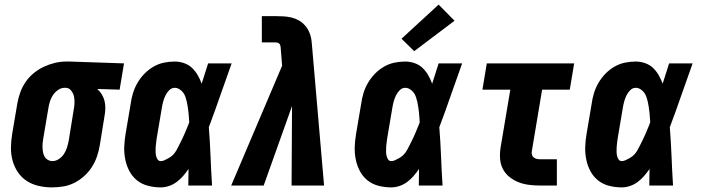

<svg xmlns="http://www.w3.org/2000/svg" viewBox="-20 -805 3040 833"><path d="M205 8Q176 8 147.5 1.5Q119 -5 96 -20Q73 -35 57.5 -58Q42 -81 34.5 -108.5Q27 -136 27.5 -165.5Q28 -195 33 -225L55 -355Q59 -379 67.5 -403Q76 -427 90.5 -448.5Q105 -470 125.5 -487Q146 -504 169.5 -515Q193 -526 217.5 -532Q242 -538 267 -538Q271 -538 275 -538Q279 -538 283 -538L518 -530L499 -416L402 -419Q413 -409 421 -396.5Q429 -384 433 -369Q437 -354 437 -337.5Q437 -321 434 -305L413 -175Q409 -151 401 -127Q393 -103 379 -81Q365 -59 345 -41Q325 -23 302 -11.5Q279 0 254 4Q229 8 205 8ZM207 -106Q222 -106 235.5 -115Q249 -124 257.5 -137Q266 -150 270.5 -164.5Q275 -179 278 -194L299 -324Q302 -339 303 -354.5Q304 -370 301.5 -384Q299 -398 290 -410.5Q281 -423 267 -424H264Q263 -424 262 -424Q261 -424 260 -424Q245 -424 231.5 -414.5Q218 -405 209.5 -392Q201 -379 196.5 -364.5Q192 -350 190 -336L168 -206Q166 -195 165 -184.5Q164 -174 164.5 -163.5Q165 -153 167 -143Q169 -133 174 -124.5Q179 -116 188 -111Q197 -106 207 -106Z M677 8Q649 8 622 1Q595 -6 574.5 -22.5Q554 -39 541.5 -62.5Q529 -86 523.5 -113Q518 -140 519 -168Q520 -196 525 -225L547 -355Q550 -378 557 -401Q564 -424 576.5 -445.5Q589 -467 606.5 -485Q624 -503 645.5 -515.5Q667 -528 690.5 -533Q714 -538 738 -538Q759 -538 779 -531Q799 -524 813.5 -510Q828 -496 838 -478.5Q848 -461 855 -442Q862 -464 869 -486Q876 -508 883 -530H985Q960 -461 936 -391.5Q912 -322 886 -253Q891 -190 893.5 -126.5Q896 -63 900 0H797Q797 -18 797.5 -36Q798 -54 798 -72Q787 -56 774.5 -41.5Q762 -27 746.5 -15.5Q731 -4 713 2Q695 8 677 8ZM677 -106Q686 -106 694 -110Q702 -114 710.5 -118.5Q719 -123 726 -129Q733 -135 738.5 -142.5Q744 -150 748.5 -158.5Q753 -167 757 -175Q761 -183 765 -191Q769 -199 773 -207.5Q777 -216 780.5 -224Q784 -232 787.5 -240.5Q791 -249 794.5 -257.5Q798 -266 801 -274Q800 -286 799.5 -297Q799 -308 797.5 -319Q796 -330 794.5 -341.5Q793 -353 790.5 -363.5Q788 -374 784.5 -384.5Q781 -395 774.5 -403.5Q768 -412 758.5 -418Q749 -424 738 -424Q724 -424 713.5 -413Q703 -402 697 -389Q691 -376 687.5 -362.5Q684 -349 682 -336L660 -206Q659 -197 657.5 -187.5Q656 -178 655.5 -168.5Q655 -159 655 -149.5Q655 -140 656.5 -131.5Q658 -123 663 -114.5Q668 -106 677 -106Z M983 0 1204 -520 1198 -594Q1198 -599 1197 -604.5Q1196 -610 1193 -614Q1190 -618 1185 -619.5Q1180 -621 1175 -621H1116V-735H1175Q1193 -735 1210.5 -734Q1228 -733 1244.5 -729Q1261 -725 1275.5 -717Q1290 -709 1301 -697Q1310 -688 1316 -677Q1322 -666 1326 -654Q1330 -642 1331.5 -629Q1333 -616 1334 -603L1386 0H1245L1247 -345L1124 0Z M1677 8Q1649 8 1622 1Q1595 -6 1574.5 -22.5Q1554 -39 1541.5 -62.5Q1529 -86 1523.5 -113Q1518 -140 1519 -168Q1520 -196 1525 -225L1547 -355Q1550 -378 1557 -401Q1564 -424 1576.5 -445.5Q1589 -467 1606.5 -485Q1624 -503 1645.5 -515.5Q1667 -528 1690.5 -533Q1714 -538 1738 -538Q1759 -538 1779 -531Q1799 -524 1813.5 -510Q1828 -496 1838 -478.5Q1848 -461 1855 -442Q1862 -464 1869 -486Q1876 -508 1883 -530H1985Q1960 -461 1936 -391.5Q1912 -322 1886 -253Q1891 -190 1893.5 -126.5Q1896 -63 1900 0H1797Q1797 -18 1797.5 -36Q1798 -54 1798 -72Q1787 -56 1774.5 -41.5Q1762 -27 1746.5 -15.5Q1731 -4 1713 2Q1695 8 1677 8ZM1677 -106Q1686 -106 1694 -110Q1702 -114 1710.5 -118.5Q1719 -123 1726 -129Q1733 -135 1738.5 -142.5Q1744 -150 1748.5 -158.5Q1753 -167 1757 -175Q1761 -183 1765 -191Q1769 -199 1773 -207.5Q1777 -216 1780.5 -224Q1784 -232 1787.5 -240.5Q1791 -249 1794.5 -257.5Q1798 -266 1801 -274Q1800 -286 1799.5 -297Q1799 -308 1797.5 -319Q1796 -330 1794.5 -341.5Q1793 -353 1790.5 -363.5Q1788 -374 1784.5 -384.5Q1781 -395 1774.5 -403.5Q1768 -412 1758.5 -418Q1749 -424 1738 -424Q1724 -424 1713.5 -413Q1703 -402 1697 -389Q1691 -376 1687.5 -362.5Q1684 -349 1682 -336L1660 -206Q1659 -197 1657.5 -187.5Q1656 -178 1655.5 -168.5Q1655 -159 1655 -149.5Q1655 -140 1656.5 -131.5Q1658 -123 1663 -114.5Q1668 -106 1677 -106ZM1777 -583 1722 -637 1883 -785 1952 -715Z M2324 0Q2300 0 2275.5 -3Q2251 -6 2229.5 -14.5Q2208 -23 2190 -37.5Q2172 -52 2161.5 -72.5Q2151 -93 2149.5 -117.5Q2148 -142 2152 -166L2194 -416H2073L2092 -530H2471L2452 -416H2332L2287 -147Q2286 -140 2288 -133Q2290 -126 2296 -121.5Q2302 -117 2309 -115.5Q2316 -114 2324 -114H2396V0Z M2677 8Q2649 8 2622 1Q2595 -6 2574.5 -22.5Q2554 -39 2541.5 -62.5Q2529 -86 2523.5 -113Q2518 -140 2519 -168Q2520 -196 2525 -225L2547 -355Q2550 -378 2557 -401Q2564 -424 2576.5 -445.5Q2589 -467 2606.5 -485Q2624 -503 2645.5 -515.5Q2667 -528 2690.5 -533Q2714 -538 2738 -538Q2759 -538 2779 -531Q2799 -524 2813.5 -510Q2828 -496 2838 -478.5Q2848 -461 2855 -442Q2862 -464 2869 -486Q2876 -508 2883 -530H2985Q2960 -461 2936 -391.5Q2912 -322 2886 -253Q2891 -190 2893.5 -126.5Q2896 -63 2900 0H2797Q2797 -18 2797.5 -36Q2798 -54 2798 -72Q2787 -56 2774.5 -41.5Q2762 -27 2746.5 -15.5Q2731 -4 2713 2Q2695 8 2677 8ZM2677 -106Q2686 -106 2694 -110Q2702 -114 2710.5 -118.5Q2719 -123 2726 -129Q2733 -135 2738.5 -142.5Q2744 -150 2748.5 -158.5Q2753 -167 2757 -175Q2761 -183 2765 -191Q2769 -199 2773 -207.5Q2777 -216 2780.5 -224Q2784 -232 2787.5 -240.5Q2791 -249 2794.5 -257.5Q2798 -266 2801 -274Q2800 -286 2799.5 -297Q2799 -308 2797.5 -319Q2796 -330 2794.5 -341.5Q2793 -353 2790.5 -363.5Q2788 -374 2784.5 -384.5Q2781 -395 2774.5 -403.5Q2768 -412 2758.5 -418Q2749 -424 2738 -424Q2724 -424 2713.5 -413Q2703 -402 2697 -389Q2691 -376 2687.5 -362.5Q2684 -349 2682 -336L2660 -206Q2659 -197 2657.5 -187.5Q2656 -178 2655.5 -168.5Q2655 -159 2655 -149.5Q2655 -140 2656.5 -131.5Q2658 -123 2663 -114.5Q2668 -106 2677 -106Z"/></svg>

Font: Iosevka Slab Heavy Oblique
Style: Regular
Weight: 900
Italic angle: -9°
Monospace: yes
Designer: Belleve Invis
Foundry: Belleve Invis
Version: Version 11.1.1; ttfautohint (v1.8.3)